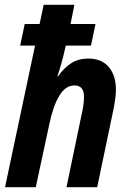

<svg xmlns="http://www.w3.org/2000/svg" viewBox="-20 -780 538 800"><path d="M1 0 126 -590H64L83 -680H145L162 -760H290L274 -680H378L359 -590H254Q243 -540 234.5 -511Q226 -482 219 -462H222Q246 -497 276.5 -516.5Q307 -536 348 -536Q403 -536 433 -501Q463 -466 463 -406Q463 -387 459.5 -363Q456 -339 451 -316L385 0H257L319 -298Q324 -319 327 -339Q330 -359 330 -377Q330 -424 290 -424Q253 -424 227 -381Q201 -338 185 -260L129 0Z"/></svg>

Font: Noto Sans Condensed
Style: Bold Italic
Weight: 700
Width: 3
Italic angle: -12°
Designer: Monotype Design Team
Foundry: Monotype Imaging Inc.
Version: Version 2.013; ttfautohint (v1.8.4.7-5d5b)